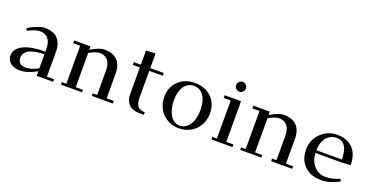

<svg xmlns="http://www.w3.org/2000/svg" viewBox="-27 -1219 3537 1829"><g transform="rotate(20 1741.0 -305.0)"><path d="M41 -97.2Q41 -147.5 81.5 -181.4Q122.1 -215.3 188 -230.2Q253.9 -245.1 341.8 -245.1V-270Q341.8 -339.8 312 -375Q282.2 -410.2 228 -410.2Q183.1 -410.2 106.9 -371.1L94.2 -394Q203.1 -456.1 259.8 -456.1Q347.2 -456.1 392.1 -410.2Q437 -364.3 437 -274.9V-25.9H509.8V0H342.8L341.8 -23.9V-45.9Q249 6.8 171.9 6.8Q111.8 6.8 76.4 -22.7Q41 -52.2 41 -97.2ZM136.2 -106.9Q136.2 -79.6 154.3 -58.3Q172.4 -37.1 215.8 -37.1Q247.6 -37.1 282.7 -49.6Q317.9 -62 341.8 -76.2V-217.8Q302.2 -217.8 268.1 -212.6Q233.9 -207.5 202.9 -195.6Q171.9 -183.6 154.1 -160.9Q136.2 -138.2 136.2 -106.9Z M562 -411.1V-439H726.6L729 -411.1V-404.8Q813 -456.1 864.7 -456.1Q952.1 -456.1 997.1 -410.2Q1042 -364.3 1042 -274.9V-25.9H1114.7V0H900.9V-25.9H945.8V-270Q945.8 -340.3 916.5 -375.2Q887.2 -410.2 833 -410.2Q794.4 -410.2 729 -372.1V-25.9H801.8V0H587.9V-25.9H633.8V-411.1Z M1167 -411.1V-439H1238.8V-583L1331.5 -587.9L1334 -561V-439H1469.7V-411.1H1334V-141.1Q1334 -79.6 1356.4 -52.7Q1378.9 -25.9 1428.7 -25.9V0H1386.7Q1345.7 0 1315.9 -12Q1286.1 -23.9 1269.8 -44.2Q1253.4 -64.5 1246.1 -87.4Q1238.8 -110.4 1238.8 -136.2V-411.1Z M1552.7 -228Q1552.7 -325.7 1616.7 -388.9Q1680.7 -452.1 1783.7 -452.1Q1888.7 -452.1 1952.6 -389.6Q2016.6 -327.1 2016.6 -228Q2016.6 -163.6 1987.8 -110.1Q1959 -56.6 1905.3 -24.9Q1851.6 6.8 1783.7 6.8Q1716.3 6.8 1663.1 -25.1Q1609.9 -57.1 1581.3 -110.6Q1552.7 -164.1 1552.7 -228ZM1649.9 -228Q1649.9 -189.5 1658.2 -153.1Q1666.5 -116.7 1682.1 -86.7Q1697.8 -56.6 1724.1 -38.3Q1750.5 -20 1783.7 -20Q1828.6 -20 1860.4 -51.3Q1892.1 -82.5 1906 -127.9Q1919.9 -173.3 1919.9 -226.1Q1919.9 -282.2 1906 -325.7Q1892.1 -369.1 1860.6 -396Q1829.1 -422.9 1783.7 -422.9Q1750.5 -422.9 1724.4 -407.2Q1698.2 -391.6 1682.1 -364.5Q1666 -337.4 1658 -302.7Q1649.9 -268.1 1649.9 -228Z M2087.9 -411.1V-439H2252.4L2254.9 -411.1V-25.9H2327.6V0H2113.8V-25.9H2159.7V-411.1ZM2172.1 -533Q2157.7 -547.9 2157.7 -567.9Q2157.7 -587.9 2172.1 -602.5Q2186.5 -617.2 2206.5 -617.2Q2226.6 -617.2 2241.7 -602.5Q2256.8 -587.9 2256.8 -567.9Q2256.8 -547.9 2241.7 -533Q2226.6 -518.1 2206.5 -518.1Q2186.5 -518.1 2172.1 -533Z M2379.9 -411.1V-439H2544.4L2546.9 -411.1V-404.8Q2630.9 -456.1 2682.6 -456.1Q2770 -456.1 2814.9 -410.2Q2859.9 -364.3 2859.9 -274.9V-25.9H2932.6V0H2718.8V-25.9H2763.7V-270Q2763.7 -340.3 2734.4 -375.2Q2705.1 -410.2 2650.9 -410.2Q2612.3 -410.2 2546.9 -372.1V-25.9H2619.6V0H2405.8V-25.9H2451.7V-411.1Z M3229.5 -452.1Q3328.1 -452.1 3386 -392.8Q3443.8 -333.5 3443.8 -223.1L3350.6 -217.8H3088.9Q3093.8 -135.3 3140.1 -85.7Q3186.5 -36.1 3253.4 -36.1Q3294.4 -36.1 3326.7 -43.9Q3358.9 -51.8 3396.5 -67.9L3408.7 -43.9Q3350.1 -15.1 3312 -4.2Q3273.9 6.8 3221.7 6.8Q3118.2 6.8 3055.9 -55.2Q2993.7 -117.2 2993.7 -217.8Q2993.7 -318.4 3062.5 -385.3Q3131.3 -452.1 3229.5 -452.1ZM3088.9 -245.1H3346.7Q3346.7 -422.9 3229.5 -422.9Q3204.6 -422.9 3181.2 -413.3Q3157.7 -403.8 3137 -384Q3116.2 -364.3 3103 -328.4Q3089.8 -292.5 3088.9 -245.1Z"/></g></svg>

Font: Dehuti Alt
Style: Bold
Weight: 700
Version: Version 1.2